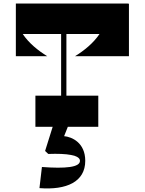

<svg xmlns="http://www.w3.org/2000/svg" viewBox="-20 -720 822 1090"><path d="M406 -401H712V-699H706V-700H70V-401H248C196 -433 144 -475 109 -527H327V-177H181V0H279L236 137L254 154C362 150 434 161 434 193C434 230 352 238 218 228L204 348C358 360 464 312 464 193C464 90 388 57 344 53L365 0H538V-177H357V-527H545C510 -475 458 -433 406 -401Z"/></svg>

Font: Space Cowgirl Black
Style: Regular
Weight: 900
Designer: Valery Marier
Foundry: Valery Marier
Version: Version 1.000;hotconv 1.0.109;makeotfexe 2.5.65596